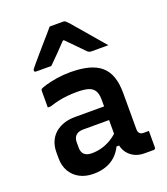

<svg xmlns="http://www.w3.org/2000/svg" viewBox="-148 -917 897 1031"><g transform="rotate(-20 300.0 -402.0)"><path d="M506 -344Q506 -319 506 -293.5Q506 -268 506 -242.5Q506 -217 506 -191Q506 -165 506 -141Q506 -131 507.5 -124Q509 -117 514 -113Q517 -109 523 -107Q529 -105 538 -105Q540 -105 542.5 -105Q545 -105 548 -105H566Q566 -82 566 -58.5Q566 -35 566 -11Q566 -6 563 -3Q560 0 555 0Q550 0 533.5 0Q517 0 504 0Q477 0 456 -8Q435 -16 418.5 -32Q402 -48 393.5 -70.5Q385 -93 385 -121Q385 -153 385 -187Q385 -221 385 -253Q385 -270 385 -286Q385 -302 385 -318Q385 -334 385 -350Q385 -382 374 -400.5Q363 -419 339.5 -426.5Q316 -434 275 -434Q246 -434 219.5 -431.5Q193 -429 168 -423.5Q143 -418 116 -409H99Q99 -432 99 -456.5Q99 -481 99 -503Q99 -507 100 -509.5Q101 -512 102 -513Q107 -518 134 -526Q161 -534 199 -540Q237 -546 275 -546Q336 -546 379.5 -534.5Q423 -523 451 -499Q479 -475 492.5 -436.5Q506 -398 506 -344ZM181 -148Q181 -124 195 -110.5Q209 -97 238 -97Q267 -97 294.5 -104.5Q322 -112 349 -128Q376 -144 403 -172V-86H374Q359 -55 335.5 -33.5Q312 -12 280 -1Q248 10 210 10Q164 10 130.5 -8Q97 -26 78.5 -58Q60 -90 60 -133V-167Q60 -200 71 -226.5Q82 -253 102.5 -271.5Q123 -290 152 -300.5Q181 -311 217 -311Q252 -311 285 -311Q318 -311 349 -311Q380 -311 410 -311Q418 -311 422.5 -296.5Q427 -282 428 -264Q429 -246 429 -233Q395 -233 364.5 -233Q334 -233 303 -233Q272 -233 238 -233Q223 -233 212.5 -229.5Q202 -226 194 -218Q188 -212 184.5 -202.5Q181 -193 181 -182ZM257 -814Q276 -814 295.5 -814Q315 -814 334 -814Q342 -814 347 -810Q352 -806 365 -792Q372 -783 390 -762.5Q408 -742 431 -715Q454 -688 477 -661Q500 -634 519 -612Q496 -612 473 -612Q450 -612 427 -612Q416 -612 410.5 -614Q405 -616 398 -623Q386 -635 357.5 -664.5Q329 -694 283 -740L332 -719H273L320 -742Q276 -696 246.5 -665.5Q217 -635 193 -612H107Q103 -612 100.5 -613Q98 -614 97 -616.5Q96 -619 96 -621Q96 -626 99.5 -630Q103 -634 115 -649Q127 -663 146 -685.5Q165 -708 187 -733Q209 -758 228 -780Q247 -802 257 -814Z"/></g></svg>

Font: Recursive SemiBold
Style: Regular
Weight: 600
Version: Version 1.085